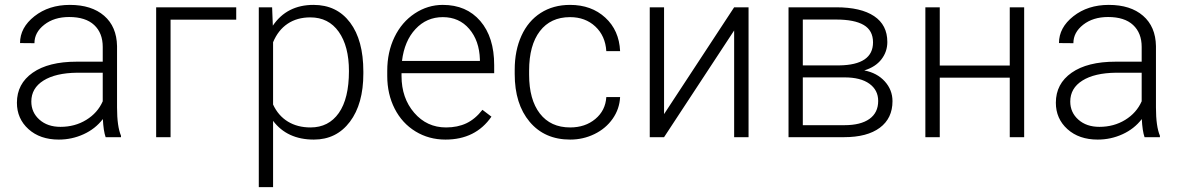

<svg xmlns="http://www.w3.org/2000/svg" viewBox="-20 -558 4802 781"><path d="M48.8 0ZM409.7 0Q400.9 -24.9 398.4 -73.7Q367.7 -33.7 320.1 -12Q272.5 9.8 219.2 9.8Q143.1 9.8 95.9 -32.7Q48.8 -75.2 48.8 -140.1Q48.8 -217.3 113 -262.2Q177.2 -307.1 292 -307.1H397.9V-367.2Q397.9 -423.8 363 -456.3Q328.1 -488.8 261.2 -488.8Q200.2 -488.8 160.2 -457.5Q120.1 -426.3 120.1 -382.3L61.5 -382.8Q61.5 -445.8 120.1 -491.9Q178.7 -538.1 264.2 -538.1Q352.5 -538.1 403.6 -493.9Q454.6 -449.7 456.1 -370.6V-120.6Q456.1 -43.9 472.2 -5.9V0ZM226.1 -42Q284.7 -42 330.8 -70.3Q377 -98.6 397.9 -146V-262.2H293.5Q206.1 -261.2 156.7 -230.2Q107.4 -199.2 107.4 -145Q107.4 -100.6 140.4 -71.3Q173.3 -42 226.1 -42Z M940.9 -478H673.8V0H615.2V-528.3H940.9Z M1032.7 0ZM1458 -258.8Q1458 -135.3 1403.3 -62.7Q1348.6 9.8 1256.8 9.8Q1148.4 9.8 1090.8 -66.4V203.1H1032.7V-528.3H1086.9L1089.8 -453.6Q1147 -538.1 1255.4 -538.1Q1350.1 -538.1 1404.1 -466.3Q1458 -394.5 1458 -267.1ZM1399.4 -269Q1399.4 -370.1 1357.9 -428.7Q1316.4 -487.3 1242.2 -487.3Q1188.5 -487.3 1149.9 -461.4Q1111.3 -435.5 1090.8 -386.2V-132.8Q1111.8 -87.4 1150.9 -63.5Q1189.9 -39.6 1243.2 -39.6Q1316.9 -39.6 1358.2 -98.4Q1399.4 -157.2 1399.4 -269Z M1555.2 0ZM1792 9.8Q1724.6 9.8 1670.2 -23.4Q1615.7 -56.6 1585.4 -116Q1555.2 -175.3 1555.2 -249V-270Q1555.2 -346.2 1584.7 -407.2Q1614.3 -468.3 1667 -503.2Q1719.7 -538.1 1781.2 -538.1Q1877.4 -538.1 1933.8 -472.4Q1990.2 -406.7 1990.2 -293V-260.3H1613.3V-249Q1613.3 -159.2 1664.8 -99.4Q1716.3 -39.6 1794.4 -39.6Q1841.3 -39.6 1877.2 -56.6Q1913.1 -73.7 1942.4 -111.3L1979 -83.5Q1914.6 9.8 1792 9.8ZM1781.2 -488.3Q1715.3 -488.3 1670.2 -439.9Q1625 -391.6 1615.2 -310.1H1932.1V-316.4Q1929.7 -392.6 1888.7 -440.4Q1847.7 -488.3 1781.2 -488.3Z M2299.3 -39.6Q2360.4 -39.6 2401.6 -74Q2442.9 -108.4 2446.3 -163.1H2502.4Q2500 -114.7 2472.2 -75Q2444.3 -35.2 2398.2 -12.7Q2352.1 9.8 2299.3 9.8Q2195.3 9.8 2134.5 -62.5Q2073.7 -134.8 2073.7 -256.8V-274.4Q2073.7 -352.5 2101.1 -412.6Q2128.4 -472.7 2179.4 -505.4Q2230.5 -538.1 2298.8 -538.1Q2385.7 -538.1 2442.1 -486.3Q2498.5 -434.6 2502.4 -350.1H2446.3Q2442.4 -412.1 2401.6 -450.2Q2360.8 -488.3 2298.8 -488.3Q2219.7 -488.3 2176 -431.2Q2132.3 -374 2132.3 -271V-253.9Q2132.3 -152.8 2176 -96.2Q2219.7 -39.6 2299.3 -39.6Z M2966.3 -528.3H3024.9V0H2966.3V-434.1L2681.2 0H2623V-528.3H2681.2V-93.8Z M3187.5 0V-528.3H3381.3Q3481.9 -528.3 3535.6 -492.4Q3589.4 -456.5 3589.4 -387.2Q3589.4 -347.7 3565.4 -316.7Q3541.5 -285.6 3495.6 -271.5Q3547.4 -261.7 3578.9 -227.1Q3610.4 -192.4 3610.4 -146.5Q3610.4 -76.7 3558.8 -38.3Q3507.3 0 3413.1 0ZM3245.6 -243.2V-48.8H3415Q3481 -48.8 3516.6 -74.2Q3552.2 -99.6 3552.2 -147.5Q3552.2 -191.4 3516.6 -217.3Q3481 -243.2 3415 -243.2ZM3245.6 -292H3393.6Q3531.2 -293.9 3531.2 -385.7Q3531.2 -434.1 3493.4 -456.3Q3455.6 -478.5 3381.3 -478.5H3245.6Z M4146 0H4087.4V-242.2H3802.7V0H3744.1V-528.3H3802.7V-291.5H4087.4V-528.3H4146Z M4274.9 0ZM4635.7 0Q4627 -24.9 4624.5 -73.7Q4593.8 -33.7 4546.1 -12Q4498.5 9.8 4445.3 9.8Q4369.1 9.8 4322 -32.7Q4274.9 -75.2 4274.9 -140.1Q4274.9 -217.3 4339.1 -262.2Q4403.3 -307.1 4518.1 -307.1H4624V-367.2Q4624 -423.8 4589.1 -456.3Q4554.2 -488.8 4487.3 -488.8Q4426.3 -488.8 4386.2 -457.5Q4346.2 -426.3 4346.2 -382.3L4287.6 -382.8Q4287.6 -445.8 4346.2 -491.9Q4404.8 -538.1 4490.2 -538.1Q4578.6 -538.1 4629.6 -493.9Q4680.7 -449.7 4682.1 -370.6V-120.6Q4682.1 -43.9 4698.2 -5.9V0ZM4452.1 -42Q4510.7 -42 4556.9 -70.3Q4603 -98.6 4624 -146V-262.2H4519.5Q4432.1 -261.2 4382.8 -230.2Q4333.5 -199.2 4333.5 -145Q4333.5 -100.6 4366.5 -71.3Q4399.4 -42 4452.1 -42Z"/></svg>

Font: Roboto Light
Style: Regular
Weight: 300
Designer: Google
Version: Version 2.134; 2016; ttfautohint (v1.6)